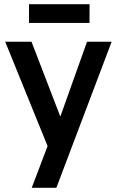

<svg xmlns="http://www.w3.org/2000/svg" viewBox="-20 -700 560 920"><path d="M208 0 5 -500H131L268 -144H270L397 -500H515L250 200H132ZM119 -680H409V-590H119Z"/></svg>

Font: PT Root UI Bold
Style: Regular
Weight: 700
Designer: Vitaly Kuzmin
Foundry: ParaType Ltd.
Version: Version 2.000G